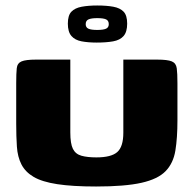

<svg xmlns="http://www.w3.org/2000/svg" viewBox="-20 -677 705 699"><path d="M626 -239Q626 -175 618.5 -129Q611 -83 583 -54Q555 -25 495 -11.5Q435 2 330 2Q244 2 188.5 -6.5Q133 -15 102.5 -33Q72 -51 58 -78.5Q44 -106 41.5 -143Q39 -180 39 -227V-374Q39 -410 41 -428.5Q43 -447 58.5 -453.5Q74 -460 111 -460H236V-195Q236 -154 245.5 -135Q255 -116 276.5 -110Q298 -104 331 -104Q385 -104 407 -123.5Q429 -143 429 -194V-460H552Q590 -460 605.5 -453.5Q621 -447 623.5 -428.5Q626 -410 626 -374ZM332 -522Q301 -522 277 -526.5Q253 -531 240 -546Q227 -561 227 -591Q227 -621 240 -634.5Q253 -648 277.5 -652.5Q302 -657 334 -657Q368 -657 392.5 -652.5Q417 -648 430 -634.5Q443 -621 443 -591Q443 -561 430 -546Q417 -531 392 -526.5Q367 -522 332 -522ZM334 -568Q356 -568 366 -572.5Q376 -577 376 -589Q376 -602 366 -606.5Q356 -611 334 -611Q313 -611 302.5 -606.5Q292 -602 292 -589Q292 -577 302 -572.5Q312 -568 334 -568Z"/></svg>

Font: Genos Thin ExtraBold
Style: Regular
Weight: 800
Version: Version 1.010